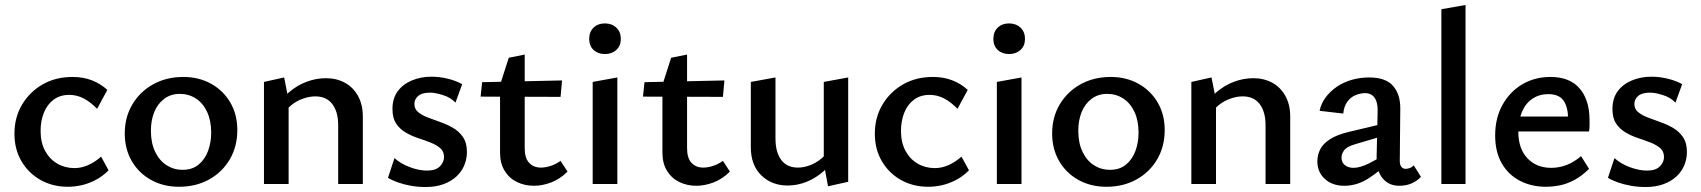

<svg xmlns="http://www.w3.org/2000/svg" viewBox="-20 -739 6831 771"><path d="M253 11Q191 11 142.5 -16.5Q94 -44 66 -92Q38 -140 38 -202Q38 -268 69 -319.5Q100 -371 152 -400.5Q204 -430 271 -430Q314 -430 349 -416.5Q384 -403 411 -378L370 -302Q344 -329 316.5 -343.5Q289 -358 258 -358Q221 -358 195 -338.5Q169 -319 156 -286Q143 -253 143 -213Q143 -167 161 -133.5Q179 -100 210 -82Q241 -64 279 -64Q307 -64 334 -76Q361 -88 386 -110L416 -55Q391 -30 362.5 -15.5Q334 -1 306.5 5Q279 11 253 11Z M699 11Q636 11 586.5 -16.5Q537 -44 509 -92.5Q481 -141 481 -203Q481 -269 512 -320.5Q543 -372 596 -401Q649 -430 716 -430Q779 -430 828 -402.5Q877 -375 905 -327Q933 -279 933 -217Q933 -151 903 -99.5Q873 -48 820 -18.5Q767 11 699 11ZM713 -57Q752 -57 777.5 -78Q803 -99 815.5 -133Q828 -167 828 -206Q828 -255 811.5 -290Q795 -325 766.5 -343.5Q738 -362 702 -362Q665 -362 638.5 -341.5Q612 -321 599 -288Q586 -255 586 -214Q586 -165 603 -129.5Q620 -94 649 -75.5Q678 -57 713 -57Z M1338 0V-236Q1338 -290 1314.5 -321Q1291 -352 1246 -352Q1223 -352 1197 -343Q1171 -334 1149.5 -316.5Q1128 -299 1113 -272L1081 -297Q1107 -340 1140.5 -368.5Q1174 -397 1212 -411Q1250 -425 1289 -425Q1331 -425 1364.5 -407Q1398 -389 1417.5 -354Q1437 -319 1437 -271V0ZM1040 0V-410L1121 -428L1139 -337V0Z M1689 12Q1659 12 1630.5 7Q1602 2 1578 -6.5Q1554 -15 1538 -25L1564 -104Q1590 -81 1626.5 -67.5Q1663 -54 1695 -54Q1730 -54 1746.5 -71Q1763 -88 1763 -108Q1763 -131 1748 -144Q1733 -157 1709 -166.5Q1685 -176 1659 -184.5Q1633 -193 1609 -207Q1585 -221 1570.5 -243Q1556 -265 1556 -301Q1556 -344 1577 -372.5Q1598 -401 1634 -416Q1670 -431 1713 -431Q1745 -431 1778 -423Q1811 -415 1836 -401L1809 -327Q1789 -348 1758 -357.5Q1727 -367 1708 -367Q1674 -367 1659 -353.5Q1644 -340 1644 -322Q1644 -301 1659.5 -288.5Q1675 -276 1698.5 -267Q1722 -258 1749 -248.5Q1776 -239 1800 -225Q1824 -211 1839.5 -188Q1855 -165 1855 -129Q1855 -101 1844.5 -75.5Q1834 -50 1813 -30.5Q1792 -11 1761 0.5Q1730 12 1689 12Z M2124 7Q2087 7 2056 -8Q2025 -23 2006.5 -53Q1988 -83 1988 -126V-398L2023 -507L2087 -520V-144Q2087 -104 2105 -85Q2123 -66 2152 -66Q2170 -66 2190.5 -72.5Q2211 -79 2231 -93L2259 -50Q2229 -20 2193.5 -6.5Q2158 7 2124 7ZM2231 -350 1910 -351 1916 -409 2237 -416Z M2360 0V-410L2459 -428V0ZM2409 -522Q2381 -522 2363.5 -538.5Q2346 -555 2346 -583Q2346 -611 2363.5 -628Q2381 -645 2409 -645Q2437 -645 2455 -628Q2473 -611 2473 -583Q2473 -555 2455 -538.5Q2437 -522 2409 -522Z M2776 7Q2739 7 2708 -8Q2677 -23 2658.5 -53Q2640 -83 2640 -126V-398L2675 -507L2739 -520V-144Q2739 -104 2757 -85Q2775 -66 2804 -66Q2822 -66 2842.5 -72.5Q2863 -79 2883 -93L2911 -50Q2881 -20 2845.5 -6.5Q2810 7 2776 7ZM2883 -350 2562 -351 2568 -409 2889 -416Z M3143 6Q3079 6 3037 -35Q2995 -76 2995 -148V-410L3094 -428V-183Q3094 -128 3117 -97Q3140 -66 3184 -66Q3207 -66 3231.5 -75Q3256 -84 3277.5 -101.5Q3299 -119 3313 -146L3345 -122Q3320 -80 3287.5 -51.5Q3255 -23 3218 -8.5Q3181 6 3143 6ZM3305 9 3288 -83V-410L3386 -428V-9Z M3708 11Q3646 11 3597.5 -16.5Q3549 -44 3521 -92Q3493 -140 3493 -202Q3493 -268 3524 -319.5Q3555 -371 3607 -400.5Q3659 -430 3726 -430Q3769 -430 3804 -416.5Q3839 -403 3866 -378L3825 -302Q3799 -329 3771.5 -343.5Q3744 -358 3713 -358Q3676 -358 3650 -338.5Q3624 -319 3611 -286Q3598 -253 3598 -213Q3598 -167 3616 -133.5Q3634 -100 3665 -82Q3696 -64 3734 -64Q3762 -64 3789 -76Q3816 -88 3841 -110L3871 -55Q3846 -30 3817.5 -15.5Q3789 -1 3761.5 5Q3734 11 3708 11Z M3983 0V-410L4082 -428V0ZM4032 -522Q4004 -522 3986.5 -538.5Q3969 -555 3969 -583Q3969 -611 3986.5 -628Q4004 -645 4032 -645Q4060 -645 4078 -628Q4096 -611 4096 -583Q4096 -555 4078 -538.5Q4060 -522 4032 -522Z M4423 11Q4360 11 4310.5 -16.5Q4261 -44 4233 -92.5Q4205 -141 4205 -203Q4205 -269 4236 -320.5Q4267 -372 4320 -401Q4373 -430 4440 -430Q4503 -430 4552 -402.5Q4601 -375 4629 -327Q4657 -279 4657 -217Q4657 -151 4627 -99.5Q4597 -48 4544 -18.5Q4491 11 4423 11ZM4437 -57Q4476 -57 4501.5 -78Q4527 -99 4539.5 -133Q4552 -167 4552 -206Q4552 -255 4535.5 -290Q4519 -325 4490.5 -343.5Q4462 -362 4426 -362Q4389 -362 4362.5 -341.5Q4336 -321 4323 -288Q4310 -255 4310 -214Q4310 -165 4327 -129.5Q4344 -94 4373 -75.5Q4402 -57 4437 -57Z M5062 0V-236Q5062 -290 5038.5 -321Q5015 -352 4970 -352Q4947 -352 4921 -343Q4895 -334 4873.5 -316.5Q4852 -299 4837 -272L4805 -297Q4831 -340 4864.5 -368.5Q4898 -397 4936 -411Q4974 -425 5013 -425Q5055 -425 5088.5 -407Q5122 -389 5141.5 -354Q5161 -319 5161 -271V0ZM4764 0V-410L4845 -428L4863 -337V0Z M5599 7Q5557 7 5532 -23Q5507 -53 5508 -110L5512 -287Q5513 -315 5507 -332Q5501 -349 5489.5 -357Q5478 -365 5462 -365Q5444 -365 5424.5 -357.5Q5405 -350 5391 -331.5Q5377 -313 5374 -283L5279 -294Q5285 -323 5303 -347.5Q5321 -372 5348 -390.5Q5375 -409 5408.5 -418.5Q5442 -428 5478 -428Q5545 -428 5574.5 -393.5Q5604 -359 5603 -301L5601 -92Q5601 -77 5607.5 -69Q5614 -61 5624 -61Q5633 -61 5642 -64.5Q5651 -68 5657 -75L5686 -29Q5672 -13 5649.5 -3Q5627 7 5599 7ZM5378 7Q5330 7 5300 -20.5Q5270 -48 5270 -91Q5270 -116 5281 -138.5Q5292 -161 5320 -179.5Q5348 -198 5399 -210L5563 -249L5568 -203L5422 -160Q5388 -150 5377.5 -135.5Q5367 -121 5367 -106Q5367 -87 5380.5 -76Q5394 -65 5415 -65Q5442 -65 5478.5 -83.5Q5515 -102 5560 -129L5566 -95Q5522 -53 5476 -23Q5430 7 5378 7Z M5768 0V-702L5865 -719V0Z M6188 11Q6129 11 6082.5 -13.5Q6036 -38 6010 -84Q5984 -130 5984 -195Q5984 -265 6013.5 -318Q6043 -371 6093 -400.5Q6143 -430 6206 -430Q6284 -430 6323.5 -383.5Q6363 -337 6363 -257Q6363 -247 6363 -234.5Q6363 -222 6361 -211H6277V-259Q6277 -308 6259 -334.5Q6241 -361 6197 -361Q6161 -361 6133.5 -342.5Q6106 -324 6091.5 -289.5Q6077 -255 6077 -210Q6077 -142 6113.5 -103.5Q6150 -65 6209 -65Q6241 -65 6271 -76.5Q6301 -88 6329 -112L6361 -61Q6333 -33 6303.5 -17Q6274 -1 6245 5Q6216 11 6188 11ZM6034 -211 6045 -271H6349V-211Z M6588 12Q6558 12 6529.5 7Q6501 2 6477 -6.5Q6453 -15 6437 -25L6463 -104Q6489 -81 6525.5 -67.5Q6562 -54 6594 -54Q6629 -54 6645.5 -71Q6662 -88 6662 -108Q6662 -131 6647 -144Q6632 -157 6608 -166.5Q6584 -176 6558 -184.5Q6532 -193 6508 -207Q6484 -221 6469.5 -243Q6455 -265 6455 -301Q6455 -344 6476 -372.5Q6497 -401 6533 -416Q6569 -431 6612 -431Q6644 -431 6677 -423Q6710 -415 6735 -401L6708 -327Q6688 -348 6657 -357.5Q6626 -367 6607 -367Q6573 -367 6558 -353.5Q6543 -340 6543 -322Q6543 -301 6558.5 -288.5Q6574 -276 6597.5 -267Q6621 -258 6648 -248.5Q6675 -239 6699 -225Q6723 -211 6738.5 -188Q6754 -165 6754 -129Q6754 -101 6743.5 -75.5Q6733 -50 6712 -30.5Q6691 -11 6660 0.5Q6629 12 6588 12Z"/></svg>

Font: Ysabeau SemiBold
Style: Regular
Weight: 600
Designer: Christian Thalmann (Catharsis Fonts)
Version: Version 2.000;gftools[0.9.27.dev2+g8671c4b]